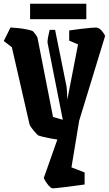

<svg xmlns="http://www.w3.org/2000/svg" viewBox="-47 -766 579 1021"><path d="M158 -45Q155 -46 143.5 -58.5Q132 -71 121.5 -85Q111 -99 110 -105L16 -515L-27 -548L9 -620Q29 -619 54.5 -616Q80 -613 101 -608.5Q122 -604 128 -600Q134 -594 141 -584.5Q148 -575 152 -567L235 -144L287 -129L207 -533Q204 -544 208 -565.5Q212 -587 217 -607H246L307 -305Q308 -301 309 -281.5Q310 -262 311 -236L368 -530L321 -550V-604Q348 -608 379.5 -612Q411 -616 436.5 -618Q462 -620 470 -619Q484 -615 496.5 -599.5Q509 -584 512 -575L374 -124L333 124L403 151V215Q383 218 356 221.5Q329 225 301.5 228.5Q274 232 254 234Q234 236 230 235Q221 232 211.5 220.5Q202 209 194.5 197Q187 185 186 180L258 -24Q242 -26 221.5 -30Q201 -34 183.5 -38Q166 -42 158 -45ZM113 -664V-746H412V-664Z"/></svg>

Font: Grenze Gotisch
Style: Bold
Weight: 700
Designer: Renata Polastri
Foundry: Omnibus-Type
Version: Version 1.001